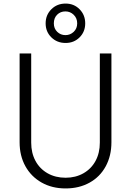

<svg xmlns="http://www.w3.org/2000/svg" viewBox="-20 -1045 735 1077"><path d="M90 -247V-745H155V-245Q155 -187 179 -142.5Q203 -98 247 -73Q291 -48 348 -48Q404 -48 448 -73Q492 -98 516 -142.5Q540 -187 540 -245V-745H605V-247Q605 -171 573 -112Q541 -53 482.5 -20.5Q424 12 348 12Q272 12 213.5 -21Q155 -54 122.5 -112.5Q90 -171 90 -247ZM236 -914Q236 -961 268 -993Q300 -1025 348 -1025Q395 -1025 426.5 -993Q458 -961 458 -914Q458 -867 426.5 -835.5Q395 -804 348 -804Q300 -804 268 -835.5Q236 -867 236 -914ZM347 -848Q374 -848 393.5 -866.5Q413 -885 413 -914Q413 -943 393.5 -962Q374 -981 347 -981Q319 -981 300.5 -962.5Q282 -944 282 -914Q282 -885 301 -866.5Q320 -848 347 -848Z"/></svg>

Font: Evergrow Sans
Style: Light
Weight: 300
Foundry: 10Web
Version: Version 1.000